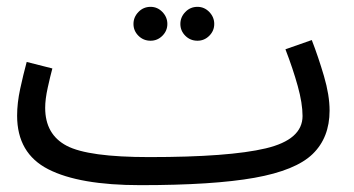

<svg xmlns="http://www.w3.org/2000/svg" viewBox="-20 -520 1033 561"><path d="M390 21Q603 21 723.5 -0.5Q844 -22 893.5 -70Q943 -118 943 -197Q943 -242 926.5 -298Q910 -354 891 -403L814 -376Q836 -319 850 -268.5Q864 -218 864 -181Q864 -112 756.5 -86.5Q649 -61 416 -61ZM390 21 436 -11 416 -61Q238 -61 175 -94Q112 -127 112 -205Q112 -230 119.5 -264Q127 -298 133 -320L58 -339Q48 -302 39 -260.5Q30 -219 30 -182Q30 -72 121 -25.5Q212 21 390 21ZM557 -401Q577 -401 591.5 -415.5Q606 -430 606 -450Q606 -470 591.5 -485Q577 -500 557 -500Q536 -500 521.5 -485Q507 -470 507 -450Q507 -430 521.5 -415.5Q536 -401 557 -401ZM420 -401Q440 -401 454.5 -415.5Q469 -430 469 -450Q469 -470 454.5 -485Q440 -500 420 -500Q399 -500 384.5 -485Q370 -470 370 -450Q370 -430 384.5 -415.5Q399 -401 420 -401Z"/></svg>

Font: Noto Sans Arabic
Style: Regular
Weight: 400
Designer: Nadine Chahine - Monotype Design Team
Foundry: Monotype Imaging Inc.
Version: Version 1.902